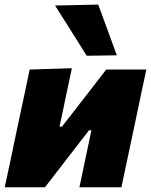

<svg xmlns="http://www.w3.org/2000/svg" viewBox="-27 -796 642 816"><path d="M-7 0Q4.5 -52.5 15 -102Q25 -151 38.5 -214.5L49 -264Q66 -343 77 -395.5Q88 -448 99 -500.5L278.5 -506Q268.5 -459.5 259 -414.5Q249.5 -369.5 235.5 -302.5L226 -258H236.5L320 -365.5Q371.5 -431.5 424.5 -500.5H595Q587.5 -465.5 580.2 -431.5Q573 -397.5 564.5 -357.2Q556 -317 545 -264L534.5 -214.5Q521 -151.5 510.5 -102Q500 -52 489 0H310.5Q321 -49.5 330.5 -95Q340 -140 352 -197L361.5 -242H351L271 -138.5Q244.5 -104 217.5 -69.2Q190.5 -34.5 164 0ZM341.5 -559Q310 -610 276 -663.5Q241.5 -717 207 -772.5L390.5 -776.5Q410 -722.5 430 -669Q450 -615 469.5 -561Z"/></svg>

Font: Heraclito ExtraBold
Style: Italic
Weight: 800
Italic angle: -12°
Designer: Kostas Bartsokas (font) & Cristiano Sobral (main changes)
Foundry: Kostas Bartsokas (font) & Cristiano Sobral (main changes)
Version: Version 1.00;July 8, 2020;FontCreator 13.0.0.2655 64-bit